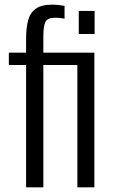

<svg xmlns="http://www.w3.org/2000/svg" viewBox="-20 -804 492 824"><path d="M92 0V-525H18V-578H92V-638Q92 -684 100.5 -716.5Q109 -749 133.5 -766.5Q158 -784 204 -784Q216 -784 230.5 -782.5Q245 -781 257 -779V-724Q247 -726 237 -727Q227 -728 217 -728Q184 -728 175 -710Q166 -692 166 -645V-578H385V0H312V-525H166V0ZM318 -658V-757H386V-658Z"/></svg>

Font: Oswald Light
Style: Regular
Weight: 300
Designer: Vernon Adams
Foundry: Vernon Adams
Version: Version 4.103;gftools[0.9.33.dev8+g029e19f]